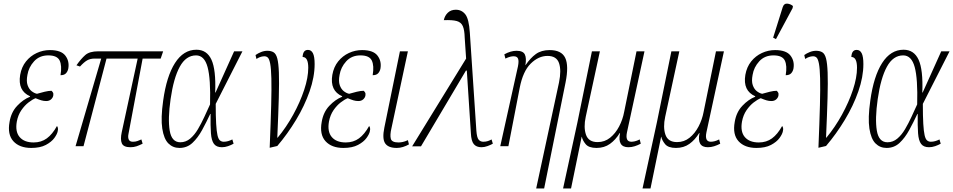

<svg xmlns="http://www.w3.org/2000/svg" viewBox="-20 -826 5386 1085"><path d="M157 10Q90 10 55.5 -28Q21 -66 34 -137Q43 -192 77 -228Q111 -264 149 -279L150 -282Q79 -313 94 -403Q102 -448 127 -479Q152 -510 187.5 -526.5Q223 -543 262 -543Q325 -543 349 -512Q373 -481 366 -439Q363 -423 353 -412Q343 -401 322 -401Q331 -455 317 -484Q303 -513 253 -513Q203 -513 172.5 -479.5Q142 -446 135 -403Q128 -367 136 -344.5Q144 -322 159 -310.5Q174 -299 189 -296Q209 -302 232 -307.5Q255 -313 271 -313Q275 -310 279 -303.5Q283 -297 281 -286Q279 -274 268.5 -264.5Q258 -255 241 -255Q227 -255 213.5 -259Q200 -263 181 -271Q163 -264 141 -247Q119 -230 100.5 -203Q82 -176 75 -139Q65 -82 91 -51.5Q117 -21 170 -21Q213 -21 244.5 -44Q276 -67 302 -114Q305 -110 307 -103.5Q309 -97 306 -84Q303 -68 287 -46Q271 -24 239 -7Q207 10 157 10Z M407 0 552 -495H515Q490 -495 472.5 -485Q455 -475 432 -450L412 -457Q438 -494 462 -515Q486 -536 535 -536H902L888 -495H786L706 -69Q702 -50 707.5 -37.5Q713 -25 731 -25Q746 -25 756.5 -29Q767 -33 779 -38L786 -14Q768 -5 752 0.5Q736 6 717 6Q678 6 668.5 -16Q659 -38 668 -79L758 -495H582L452 0Z M994 10Q957 10 931.5 -15.5Q906 -41 897 -99.5Q888 -158 902 -257Q921 -395 969 -470Q1017 -545 1090 -545Q1149 -545 1175 -488.5Q1201 -432 1196 -303H1198L1303 -536H1350L1199 -239Q1199 -169 1201.5 -126.5Q1204 -84 1209 -62Q1214 -40 1223 -32.5Q1232 -25 1244 -25Q1257 -25 1269 -28.5Q1281 -32 1293 -38L1300 -14Q1286 -6 1268.5 0Q1251 6 1234 6Q1203 6 1189 -13Q1175 -32 1172 -73Q1169 -114 1170 -182H1168Q1146 -135 1122 -91Q1098 -47 1067.5 -18.5Q1037 10 994 10ZM999 -22Q1030 -22 1054.5 -42.5Q1079 -63 1098.5 -96Q1118 -129 1135 -166Q1152 -203 1167 -236Q1171 -381 1153 -447Q1135 -513 1088 -513Q1031 -513 996 -449Q961 -385 944 -266Q928 -154 939 -88Q950 -22 999 -22Z M1424 -515Q1438 -525 1455.5 -532Q1473 -539 1491 -539Q1512 -539 1526 -530.5Q1540 -522 1547 -495.5Q1554 -469 1556 -415.5Q1558 -362 1555.5 -272.5Q1553 -183 1547 -48H1549Q1598 -107 1637 -178Q1676 -249 1699 -318.5Q1722 -388 1722 -443Q1722 -504 1690 -504Q1692 -544 1720 -544Q1739 -544 1748.5 -525Q1758 -506 1758 -464Q1758 -391 1729.5 -309.5Q1701 -228 1653 -148.5Q1605 -69 1547 -1L1504 9Q1510 -136 1512.5 -231.5Q1515 -327 1513.5 -383Q1512 -439 1507 -465.5Q1502 -492 1494 -500Q1486 -508 1474 -508Q1467 -508 1456 -505.5Q1445 -503 1429 -493Z M1921 10Q1854 10 1819.5 -28Q1785 -66 1798 -137Q1807 -192 1841 -228Q1875 -264 1913 -279L1914 -282Q1843 -313 1858 -403Q1866 -448 1891 -479Q1916 -510 1951.5 -526.5Q1987 -543 2026 -543Q2089 -543 2113 -512Q2137 -481 2130 -439Q2127 -423 2117 -412Q2107 -401 2086 -401Q2095 -455 2081 -484Q2067 -513 2017 -513Q1967 -513 1936.5 -479.5Q1906 -446 1899 -403Q1892 -367 1900 -344.5Q1908 -322 1923 -310.5Q1938 -299 1953 -296Q1973 -302 1996 -307.5Q2019 -313 2035 -313Q2039 -310 2043 -303.5Q2047 -297 2045 -286Q2043 -274 2032.5 -264.5Q2022 -255 2005 -255Q1991 -255 1977.5 -259Q1964 -263 1945 -271Q1927 -264 1905 -247Q1883 -230 1864.5 -203Q1846 -176 1839 -139Q1829 -82 1855 -51.5Q1881 -21 1934 -21Q1977 -21 2008.5 -44Q2040 -67 2066 -114Q2069 -110 2071 -103.5Q2073 -97 2070 -84Q2067 -68 2051 -46Q2035 -24 2003 -7Q1971 10 1921 10Z M2222 10Q2174 10 2156.5 -16Q2139 -42 2152 -105L2240 -536H2285L2192 -101Q2183 -63 2188.5 -42Q2194 -21 2232 -21Q2242 -21 2255 -23.5Q2268 -26 2285 -34L2291 -10Q2275 -1 2257.5 4.5Q2240 10 2222 10Z M2309 1 2614 -495 2606 -614Q2605 -656 2595.5 -678Q2586 -700 2561.5 -707Q2537 -714 2488 -712Q2493 -737 2510.5 -754Q2528 -771 2556 -771Q2589 -771 2609.5 -745Q2630 -719 2635 -642L2672 -87Q2675 -48 2685 -36.5Q2695 -25 2711 -25Q2726 -25 2737.5 -29Q2749 -33 2758 -38L2765 -14Q2753 -7 2735 -0.5Q2717 6 2701 6Q2672 6 2657.5 -11.5Q2643 -29 2641 -73L2618 -427H2613L2359 1Z M3010 239 3139 -360Q3153 -429 3139 -469.5Q3125 -510 3074 -510Q3023 -510 2979 -466.5Q2935 -423 2917 -330L2853 0H2807L2907 -451Q2913 -481 2907.5 -494.5Q2902 -508 2883 -508Q2874 -508 2863.5 -505.5Q2853 -503 2836 -495L2830 -519Q2866 -539 2899 -539Q2936 -539 2946 -518Q2956 -497 2949 -458H2950Q2977 -498 3008 -520.5Q3039 -543 3086 -543Q3153 -543 3174 -499Q3195 -455 3176 -360L3055 239Z M3162 239 3243 -134 3325 -536H3370L3290 -166Q3277 -106 3291.5 -64.5Q3306 -23 3357 -23Q3397 -23 3427.5 -47.5Q3458 -72 3478.5 -111Q3499 -150 3507 -193L3577 -536H3622L3523 -78Q3512 -25 3548 -25Q3556 -25 3567.5 -27.5Q3579 -30 3595 -38L3601 -14Q3584 -5 3566.5 0.5Q3549 6 3531 6Q3468 6 3484 -74H3482Q3459 -36 3427 -13Q3395 10 3351 10Q3307 10 3289.5 -11.5Q3272 -33 3268 -53H3267L3207 239Z M3611 239 3692 -134 3774 -536H3819L3739 -166Q3726 -106 3740.5 -64.5Q3755 -23 3806 -23Q3846 -23 3876.5 -47.5Q3907 -72 3927.5 -111Q3948 -150 3956 -193L4026 -536H4071L3972 -78Q3961 -25 3997 -25Q4005 -25 4016.5 -27.5Q4028 -30 4044 -38L4050 -14Q4033 -5 4015.5 0.5Q3998 6 3980 6Q3917 6 3933 -74H3931Q3908 -36 3876 -13Q3844 10 3800 10Q3756 10 3738.5 -11.5Q3721 -33 3717 -53H3716L3656 239Z M4255 10Q4188 10 4153.5 -28Q4119 -66 4132 -137Q4141 -192 4175 -228Q4209 -264 4247 -279L4248 -282Q4177 -313 4192 -403Q4200 -448 4225 -479Q4250 -510 4285.5 -526.5Q4321 -543 4360 -543Q4423 -543 4447 -512Q4471 -481 4464 -439Q4461 -423 4451 -412Q4441 -401 4420 -401Q4429 -455 4415 -484Q4401 -513 4351 -513Q4301 -513 4270.5 -479.5Q4240 -446 4233 -403Q4226 -367 4234 -344.5Q4242 -322 4257 -310.5Q4272 -299 4287 -296Q4307 -302 4330 -307.5Q4353 -313 4369 -313Q4373 -310 4377 -303.5Q4381 -297 4379 -286Q4377 -274 4366.5 -264.5Q4356 -255 4339 -255Q4325 -255 4311.5 -259Q4298 -263 4279 -271Q4261 -264 4239 -247Q4217 -230 4198.5 -203Q4180 -176 4173 -139Q4163 -82 4189 -51.5Q4215 -21 4268 -21Q4311 -21 4342.5 -44Q4374 -67 4400 -114Q4403 -110 4405 -103.5Q4407 -97 4404 -84Q4401 -68 4385 -46Q4369 -24 4337 -7Q4305 10 4255 10ZM4365 -605 4349 -613 4403 -785Q4410 -807 4428.5 -805.5Q4447 -804 4461 -792L4459 -780Z M4525 -515Q4539 -525 4556.5 -532Q4574 -539 4592 -539Q4613 -539 4627 -530.5Q4641 -522 4648 -495.5Q4655 -469 4657 -415.5Q4659 -362 4656.5 -272.5Q4654 -183 4648 -48H4650Q4699 -107 4738 -178Q4777 -249 4800 -318.5Q4823 -388 4823 -443Q4823 -504 4791 -504Q4793 -544 4821 -544Q4840 -544 4849.5 -525Q4859 -506 4859 -464Q4859 -391 4830.5 -309.5Q4802 -228 4754 -148.5Q4706 -69 4648 -1L4605 9Q4611 -136 4613.5 -231.5Q4616 -327 4614.5 -383Q4613 -439 4608 -465.5Q4603 -492 4595 -500Q4587 -508 4575 -508Q4568 -508 4557 -505.5Q4546 -503 4530 -493Z M4990 10Q4953 10 4927.5 -15.5Q4902 -41 4893 -99.5Q4884 -158 4898 -257Q4917 -395 4965 -470Q5013 -545 5086 -545Q5145 -545 5171 -488.5Q5197 -432 5192 -303H5194L5299 -536H5346L5195 -239Q5195 -169 5197.5 -126.5Q5200 -84 5205 -62Q5210 -40 5219 -32.5Q5228 -25 5240 -25Q5253 -25 5265 -28.5Q5277 -32 5289 -38L5296 -14Q5282 -6 5264.5 0Q5247 6 5230 6Q5199 6 5185 -13Q5171 -32 5168 -73Q5165 -114 5166 -182H5164Q5142 -135 5118 -91Q5094 -47 5063.5 -18.5Q5033 10 4990 10ZM4995 -22Q5026 -22 5050.5 -42.5Q5075 -63 5094.5 -96Q5114 -129 5131 -166Q5148 -203 5163 -236Q5167 -381 5149 -447Q5131 -513 5084 -513Q5027 -513 4992 -449Q4957 -385 4940 -266Q4924 -154 4935 -88Q4946 -22 4995 -22Z"/></svg>

Font: Noto Serif ExtraCondensed ExtraLight
Style: Italic
Weight: 200
Width: 2
Italic angle: -12°
Designer: Monotype Design Team
Foundry: Monotype Imaging Inc.
Version: Version 2.014; ttfautohint (v1.8.4.7-5d5b)